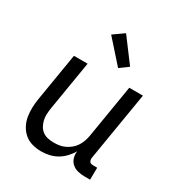

<svg xmlns="http://www.w3.org/2000/svg" viewBox="-180 -889 960 1022"><g transform="rotate(30 300.0 -377.5)"><path d="M221 8Q192 8 165 0.5Q138 -7 118 -24Q98 -41 85 -65Q72 -89 67.5 -116.5Q63 -144 64 -172.5Q65 -201 70 -230L118 -520H202L152 -218Q149 -199 148 -180Q147 -161 151 -143.5Q155 -126 163.5 -110.5Q172 -95 186 -84.5Q200 -74 218 -70Q236 -66 255 -66Q272 -66 289 -68.5Q306 -71 323 -79Q340 -87 354.5 -99Q369 -111 379 -126.5Q389 -142 395 -159Q401 -176 404 -193L458 -520H542L472 -98Q471 -92 472 -85.5Q473 -79 476.5 -74Q480 -69 486.5 -67.5Q493 -66 500 -66H523L522 8H487Q466 8 446 3Q426 -2 411 -15Q396 -28 390 -47.5Q384 -67 387 -88Q374 -66 356 -47Q338 -28 316 -15.5Q294 -3 269.5 2.5Q245 8 221 8ZM354 -581 233 -717 298 -763 406 -619Z"/></g></svg>

Font: Iosevka Extended
Style: Italic
Weight: 400
Width: 7
Italic angle: -9°
Monospace: yes
Designer: Belleve Invis
Foundry: Belleve Invis
Version: Version 32.5.0; ttfautohint (v1.8.4)